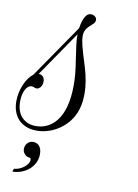

<svg xmlns="http://www.w3.org/2000/svg" viewBox="-165 -745 766 1067"><g transform="rotate(10 218.0 -211.5)"><path d="M-64.9 -132.3Q-64.9 -157.2 -59.6 -181.9Q-54.2 -206.5 -44.9 -228Q-35.6 -249.5 -23.4 -266.4Q-11.2 -283.2 2.4 -293L208.5 -592.8Q213.9 -632.3 227.1 -656.2Q240.2 -680.2 258.8 -680.2Q273.4 -680.2 283.2 -672.4Q293 -664.6 293 -653.3Q293 -645 289.1 -638.7Q285.2 -632.3 275.4 -624Q264.2 -614.7 256.6 -606.4Q249 -598.1 244.1 -589.8Q239.3 -581.5 237.3 -572.3Q235.4 -563 235.4 -552.2Q235.4 -541.5 237.1 -529.8Q238.8 -518.1 243.2 -500Q247.6 -481.9 255.6 -455.1Q263.7 -428.2 276.4 -387.2Q289.1 -346.2 295.2 -309.1Q301.3 -272 301.3 -236.8Q301.3 -102.5 204.1 -33.2Q175.3 -12.7 141.8 -1.7Q108.4 9.3 74.2 9.3Q42 9.3 16.1 -0.7Q-9.8 -10.7 -27.6 -29.1Q-45.4 -47.4 -55.2 -73.5Q-64.9 -99.6 -64.9 -132.3ZM205.6 -557.6 31.2 -303.2Q46.9 -303.2 56.2 -293Q65.4 -282.7 65.4 -265.6Q65.4 -256.8 63 -248.8Q60.5 -240.7 56.2 -234.9Q51.8 -229 45.9 -225.3Q40 -221.7 33.7 -221.7Q25.4 -221.7 19.5 -225.1Q13.7 -228.5 4.9 -228.5Q-5.4 -228.5 -14.4 -221.4Q-23.4 -214.4 -30 -201.7Q-36.6 -189 -40.3 -171.6Q-43.9 -154.3 -43.9 -133.8Q-43.9 -106.4 -36.4 -84.5Q-28.8 -62.5 -14.4 -47.1Q0 -31.7 20.3 -23.4Q40.5 -15.1 66.4 -15.1Q100.6 -15.1 129.9 -29.8Q159.2 -44.4 181.2 -72.3Q233.9 -139.6 233.9 -275.4Q233.9 -292 233.2 -308.3Q232.4 -324.7 230.7 -342.5Q229 -360.4 226.1 -380.9Q223.1 -401.4 219.2 -427.2Q212.4 -470.7 209 -500Q205.6 -529.3 205.6 -547.4ZM-12.7 239.7Q2.9 238.8 17.8 232.4Q32.7 226.1 44.2 216.8Q55.7 207.5 62.7 196.8Q69.8 186 69.8 176.3Q69.8 173.3 69.1 170.2Q68.4 167 65.9 164.6Q57.6 164.6 49.8 161.4Q42 158.2 35.9 152.3Q29.8 146.5 26.1 138.7Q22.5 130.9 22.5 121.1Q22.5 112.8 25.4 104.5Q28.3 96.2 34.2 89.4Q40 82.5 48.3 78.4Q56.6 74.2 67.4 74.2Q75.7 74.2 84.2 77.1Q92.8 80.1 99.9 87.2Q106.9 94.2 111.3 105.7Q115.7 117.2 115.7 134.3Q115.7 162.1 104.2 184.8Q92.8 207.5 73.7 223.4Q54.7 239.3 30.5 248Q6.3 256.8 -18.6 256.8Z"/></g></svg>

Font: Petit Formal Script
Style: Regular
Weight: 400
Version: Version 1.001; ttfautohint (v0.8) -G 200 -r 50